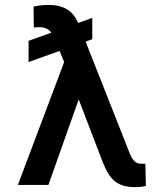

<svg xmlns="http://www.w3.org/2000/svg" viewBox="-20 -762 683 791"><path d="M244.3 -506.4 225.5 -552.2 97.7 -506.4V-593.8L191.4 -627.5Q175.1 -649.9 144.2 -649.9Q139.6 -649.9 132.3 -649.7Q125 -649.5 119.3 -648.4L118.3 -734.7Q124.3 -736.5 131.9 -737.7Q139.6 -739 147.9 -739.9Q156.2 -740.8 164.1 -741.3Q171.9 -741.8 178.3 -741.8Q203.8 -741.8 223.5 -736.9Q243.3 -731.9 258.2 -722.3Q273.1 -712.7 283.7 -698.9Q294.4 -685 302.2 -667.3L360.1 -688.2V-600.5L332.7 -590.6L513.8 -131.7Q522.7 -109 533.6 -98.2Q544.4 -87.4 561.8 -87.4H578.8L581 3.9Q562.9 8.9 536.9 8.9Q508.2 8.9 487.4 2.5Q466.6 -3.9 451.5 -16.7Q436.4 -29.5 425.1 -48.7Q413.7 -67.8 403.4 -93.4L304.3 -352.3L179.3 0H53.6Z"/></svg>

Font: Inter P Medium
Style: Regular
Weight: 500
Designer: Rasmus Andersson
Foundry: rsms
Version: Version 3.018;git-588b23468